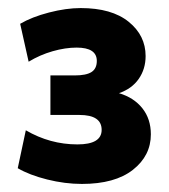

<svg xmlns="http://www.w3.org/2000/svg" viewBox="-20 -736 420 476"><path d="M354 -403Q354 -350 309.5 -315Q265 -280 183 -280Q141 -280 97 -291Q53 -302 24 -319L44 -413Q104 -378 172 -378Q232 -378 232 -414Q232 -451 177 -451H105V-549H165Q194 -549 207 -557.5Q220 -566 220 -585Q220 -618 170 -618Q142 -618 110.5 -609Q79 -600 51 -583L30 -677Q59 -694 101.5 -705Q144 -716 180 -716Q257 -716 299 -682Q341 -648 341 -597Q341 -565 324 -540.5Q307 -516 275 -505Q312 -494 333 -467.5Q354 -441 354 -403Z"/></svg>

Font: Muli ExtraBold
Style: Regular
Weight: 800
Designer: Vernon Adams
Foundry: Vernon Adams
Version: Version 2.000